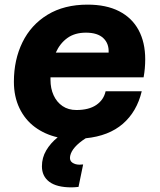

<svg xmlns="http://www.w3.org/2000/svg" viewBox="-20 -588 690 829"><path d="M289 221Q225 221 193 197Q161 173 161 130Q161 93 179.5 61.5Q198 30 229 5Q173 -8 130.5 -39.5Q88 -71 64 -121Q40 -171 40 -235Q40 -330 77 -405.5Q114 -481 185.5 -524.5Q257 -568 358 -568Q439 -568 494.5 -539.5Q550 -511 578.5 -458Q607 -405 607 -332Q607 -292 600 -254H198V-243Q198 -206 211.5 -176.5Q225 -147 250 -130Q275 -113 310 -113Q364 -113 396 -135Q428 -157 436 -194H592Q571 -106 510.5 -53.5Q450 -1 350 9Q291 47 283 85Q279 105 292 114Q305 123 323 123L339 122L319 219Q299 221 289 221ZM449 -361Q451 -400 426 -423.5Q401 -447 351 -447Q303 -447 271 -424Q239 -401 221 -361Z"/></svg>

Font: Azeret Mono
Style: Bold Italic
Weight: 700
Italic angle: -12°
Designer: Martin Vácha
Foundry: Displaay
Version: Version 1.000; Glyphs 3.0.3, build 3074